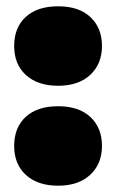

<svg xmlns="http://www.w3.org/2000/svg" viewBox="-20 -580 369 610"><path d="M164.5 10Q100 10 62.5 -24Q25 -58 25 -116.5Q25 -175 61.8 -208.8Q98.5 -242.5 164.5 -242.5Q231 -242.5 267.5 -208Q304 -173.5 304 -116.5Q304 -59.5 266.8 -24.8Q229.5 10 164.5 10ZM164.5 -307.5Q100 -307.5 62.5 -341.5Q25 -375.5 25 -434Q25 -492.5 61.8 -526.2Q98.5 -560 164.5 -560Q231 -560 267.5 -525.5Q304 -491 304 -434Q304 -377 266.8 -342.2Q229.5 -307.5 164.5 -307.5Z"/></svg>

Font: Encode Sans SC SemiExpanded Black
Style: Regular
Weight: 900
Width: 6
Designer: Multiple Designers
Foundry: Impallari Type
Version: Version 3.002